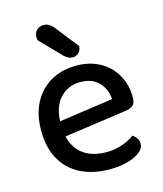

<svg xmlns="http://www.w3.org/2000/svg" viewBox="-107 -776 740 871"><g transform="rotate(-15 262.5 -341.0)"><path d="M110 -177 106 -250 393 -291Q390 -339 359 -371Q328 -403 273 -403Q215 -403 177.5 -362.5Q140 -322 139 -246L140 -211Q148 -138 191.5 -101.5Q235 -65 307 -65Q349 -65 384 -78Q419 -91 439 -107Q451 -99 458.5 -88Q466 -77 466 -63Q466 -41 444 -23.5Q422 -6 385 4Q348 14 301 14Q224 14 166.5 -14.5Q109 -43 77 -99Q45 -155 45 -237Q45 -296 62.5 -341Q80 -386 111 -417Q142 -448 183.5 -464Q225 -480 273 -480Q336 -480 384 -454Q432 -428 459 -381Q486 -334 486 -274Q486 -249 474.5 -238Q463 -227 441 -224ZM231 -538 136 -636Q135 -640 134.5 -644.5Q134 -649 134 -651Q134 -672 147 -684Q160 -696 179 -696Q192 -696 202.5 -690.5Q213 -685 222 -675L311 -562Q310 -542 298.5 -531Q287 -520 271 -520Q258 -520 249 -525Q240 -530 231 -538Z"/></g></svg>

Font: Baloo Tamma 2 Medium
Style: Regular
Weight: 500
Designer: Divya Kowshik, Shuchita Grover and Ek Type
Foundry: Ek Type
Version: Version 1.700